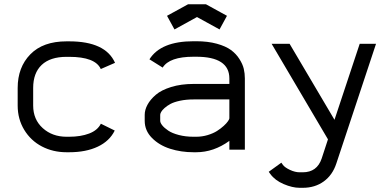

<svg xmlns="http://www.w3.org/2000/svg" viewBox="-20 -707 1840 907"><path d="M306.6 -438.5H294.4Q217.3 -438.5 177 -400.4Q136.7 -362.3 136.7 -291.5V-208.5Q136.7 -142.6 181.9 -101.8Q227.1 -61 294.4 -61H306.6Q361.3 -61 401.1 -76.2Q440.9 -91.3 456.5 -122.6L522 -90.3Q497.6 -40.5 441.9 -14.2Q386.2 12.2 306.6 12.2H294.4Q230.5 12.2 178 -15.1Q125.5 -42.5 94.5 -93.5Q63.5 -144.5 63.5 -208.5V-291.5Q63.5 -389.2 123.3 -450.4Q183.1 -511.7 294.4 -511.7H306.6Q478.5 -511.7 523.4 -410.2L456.1 -380.9Q430.2 -438.5 306.6 -438.5Z M906.7 -61Q934.6 -61 960.7 -68.8Q986.8 -76.7 1004.9 -88.1Q1022.9 -99.6 1036.6 -112.1Q1050.3 -124.5 1056.9 -134.3Q1063.5 -144 1063.5 -147.9V-237.3H894.5Q859.4 -237.3 830.8 -231.2Q802.2 -225.1 785.4 -216.1Q768.6 -207 757.1 -196.5Q745.6 -186 741.2 -178Q736.8 -169.9 736.8 -164.6V-136.2Q736.8 -127 746.6 -114.7Q756.3 -102.5 774.7 -90.1Q793 -77.6 824.7 -69.3Q856.4 -61 894.5 -61ZM663.6 -164.6Q663.6 -188 676.8 -212.4Q689.9 -236.8 716.1 -259.3Q742.2 -281.7 788.8 -296.1Q835.4 -310.5 894.5 -310.5H1063.5V-336.4Q1063.5 -439 906.7 -439H894.5Q780.3 -439 748.5 -387.7L686 -426.8Q739.7 -512.2 894.5 -512.2H906.7Q961.9 -512.2 1004.2 -500.5Q1046.4 -488.8 1070.8 -470.9Q1095.2 -453.1 1110.8 -428.5Q1126.5 -403.8 1131.6 -381.8Q1136.7 -359.9 1136.7 -336.4V0H1063.5V-41.5Q989.3 12.2 906.7 12.2H894.5Q835.4 12.2 783.9 -4.2Q732.4 -20.5 698 -55.2Q663.6 -89.8 663.6 -136.2ZM952.6 -687 1052.2 -632.3 1017.1 -567.9 910.6 -626.5 804.2 -567.9 769 -632.3 868.7 -687Z M1568.8 65.4Q1550.8 120.1 1509.3 150.1Q1467.8 180.2 1410.2 180.2H1395.5Q1361.3 180.2 1320.1 162.6Q1278.8 145 1256.8 114.7L1249.5 104.5L1309.1 61.5L1316.4 71.8Q1325.2 84 1349.6 95.5Q1374 106.9 1395.5 106.9H1410.2Q1477.5 106.9 1499.5 42L1529.3 -48.8L1263.2 -500H1348.1L1560.1 -141.1L1679.2 -500H1756.3Z"/></svg>

Font: Anka/Coder
Style: Regular
Weight: 400
Monospace: yes
Version: Version 001.100